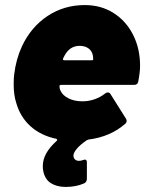

<svg xmlns="http://www.w3.org/2000/svg" viewBox="-20 -548 575 758"><path d="M526 -227Q524 -213 510 -213H221Q215 -213 215 -208Q215 -196 220 -188Q228 -171 251 -159.5Q274 -148 305 -148Q331 -148 354.5 -156.5Q378 -165 395 -179Q400 -183 406 -183Q412 -183 416 -177L477 -80Q480 -76 480 -71Q480 -64 474 -59Q416 -8 329 3L322 6Q297 23 283.5 39Q270 55 270 66Q270 76 276 81.5Q282 87 292 87Q300 87 307 84L315 82Q323 82 323 93V157Q323 171 312 176Q280 190 239 190Q204 190 180 174.5Q156 159 150 123Q149 118 149 107Q149 57 204 8Q206 6 205.5 3.5Q205 1 202 0Q141 -13 100.5 -49.5Q60 -86 44 -142Q34 -173 34 -215Q34 -241 36 -254Q43 -314 67 -366Q103 -442 168 -485Q233 -528 315 -528Q379 -528 428.5 -496.5Q478 -465 505.5 -410.5Q533 -356 533 -288Q533 -264 526 -227ZM234 -327 229 -317Q227 -310 234 -310H343Q348 -310 348 -315L347 -327Q344 -346 330 -356.5Q316 -367 294 -367Q255 -367 234 -327Z"/></svg>

Font: Barlow Black
Style: Italic
Weight: 900
Italic angle: -7°
Designer: Jeremy Tribby
Foundry: Tribby Type
Version: Version 1.408